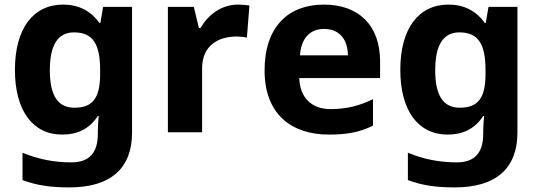

<svg xmlns="http://www.w3.org/2000/svg" viewBox="-20 -576 2351 836"><path d="M255 -556C124 -556 45 -451 45 -272C45 -95 122 10 251 10C316 10 369 -14 406 -71H410C408 -52 406 -26 406 -4V7C406 90 368 131 291 131C216 131 145 117 78 89V208C141 232 205 240 282 240C462 240 555 157 555 1V-546H429L417 -476H413C375 -529 322 -556 255 -556ZM302 -435C382 -435 416 -388 416 -271V-253C416 -145 380 -107 304 -107C231 -107 197 -161 197 -270C197 -380 232 -435 302 -435Z M1016 -556C943 -556 885 -510 853 -454H846L824 -546H711V0H860V-278C860 -381 934 -417 1011 -417C1024 -417 1045 -415 1055 -412L1066 -552C1054 -554 1031 -556 1016 -556Z M1390 -556C1236 -556 1132 -460 1132 -269C1132 -80 1248 10 1412 10C1496 10 1550 -2 1604 -29V-144C1543 -115 1489 -101 1419 -101C1335 -101 1286 -152 1283 -236H1635V-308C1635 -467 1541 -556 1390 -556ZM1391 -450C1461 -450 1494 -401 1495 -335H1286C1292 -414 1333 -450 1391 -450Z M1933 -556C1802 -556 1723 -451 1723 -272C1723 -95 1800 10 1929 10C1994 10 2047 -14 2084 -71H2088C2086 -52 2084 -26 2084 -4V7C2084 90 2046 131 1969 131C1894 131 1823 117 1756 89V208C1819 232 1883 240 1960 240C2140 240 2233 157 2233 1V-546H2107L2095 -476H2091C2053 -529 2000 -556 1933 -556ZM1980 -435C2060 -435 2094 -388 2094 -271V-253C2094 -145 2058 -107 1982 -107C1909 -107 1875 -161 1875 -270C1875 -380 1910 -435 1980 -435Z"/></svg>

Font: Noto Sans Bassa Vah
Style: Bold
Weight: 700
Designer: Monotype Design Team
Foundry: Monotype Imaging Inc.
Version: Version 2.002